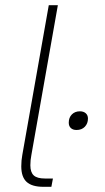

<svg xmlns="http://www.w3.org/2000/svg" viewBox="-20 -720 405 740"><path d="M62 -79Q62 -102 66 -123L168 -700H203L101 -123Q97 -103 97 -83Q97 -56 110 -44Q123 -32 153 -32H184L178 0H147Q103 0 82.5 -19Q62 -38 62 -79ZM245 -247Q245 -267 257 -279Q269 -291 288 -291Q302 -291 310.5 -283.5Q319 -276 319 -263Q319 -244 307 -231.5Q295 -219 275 -219Q261 -219 253 -226.5Q245 -234 245 -247Z"/></svg>

Font: Bai Jamjuree ExtraLight
Style: Italic
Weight: 275
Italic angle: -10°
Version: Version 1.000; ttfautohint (v1.6)